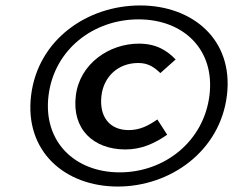

<svg xmlns="http://www.w3.org/2000/svg" viewBox="-20 -674 867 704"><path d="M94 -324C69 -119 218 10 412 10C604 10 787 -119 812 -324C837 -529 686 -654 494 -654C300 -654 119 -529 94 -324ZM158 -324C179 -493 323 -603 488 -603C652 -603 769 -493 748 -324C727 -155 583 -42 419 -42C254 -42 137 -155 158 -324ZM258 -323C243 -201 322 -126 440 -126C500 -126 548 -149 593 -180L557 -236C525 -214 494 -197 452 -197C382 -197 343 -246 352 -323C360 -392 412 -443 487 -443C521 -443 543 -430 568 -406L624 -456C593 -488 554 -514 489 -514C380 -514 272 -440 258 -323Z"/></svg>

Font: Falling Sky
Style: ExtObl
Weight: 400
Designer: Paul D. Hunt
Foundry: Adobe Systems Incorporated
Version: Version 1.02